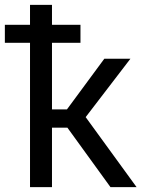

<svg xmlns="http://www.w3.org/2000/svg" viewBox="-42 -770 582 790"><path d="M412.6 0 235.4 -244.6H171.9V0H81.5V-593.8H-22V-668H81.5V-750H171.9V-668H289.1V-593.8H171.9V-319.8H233.4L387.2 -528.3H494.6L310.5 -288.1L520 0Z"/></svg>

Font: LXGW WenKai Screen
Style: Regular
Weight: 400
Designer: LXGW / Fontworks Inc.
Foundry: LXGW / Fontworks Inc.
Version: Version 1.510;January 18,2025